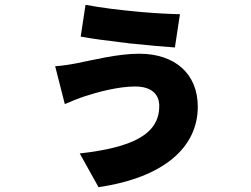

<svg xmlns="http://www.w3.org/2000/svg" viewBox="-20 -690 1040 797"><path d="M727 -631C682 -632 626 -635 567 -640L557 -641C479 -648 398 -658 335 -670L315 -538C358 -530 424 -521 493 -513L504 -512C508 -511 512 -511 515 -510L527 -509C594 -502 660 -496 706 -493L727 -631ZM801 -247C801 -385 705 -467 558 -467C466 -467 359 -439 301 -428C277 -423 239 -417 209 -415L249 -258C269 -267 312 -284 334 -291C382 -307 471 -331 540 -331C613 -331 638 -296 641 -257V-250V-249C641 -129 522 -77 311 -53L389 87C661 47 801 -79 801 -247Z"/></svg>

Font: Glow Sans SC Normal Heavy
Style: Regular
Weight: 900
Designer: Ryoko NISHIZUKA (kana, bopomofo & ideographs); Paul D. Hunt (Latin, Greek & Cyrillic); Sandoll Communications, Soo-young
Version: Version 0.93